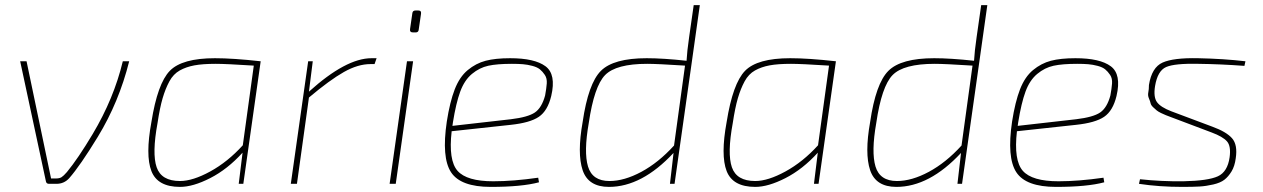

<svg xmlns="http://www.w3.org/2000/svg" viewBox="-20 -720 4946 752"><path d="M461 -480H486Q446 -320 363 -184Q294 -71 251 -22Q231 0 201 0H172Q162 0 160 -9L59 -480H84L180 -21H199Q213 -21 221 -26Q229 -31 242 -46Q285 -98 343 -195Q426 -334 461 -480Z M915 0 930 -122Q871 -57 803.5 -22.5Q736 12 685 12Q597 12 573 -50Q549 -112 573 -242Q597 -393 645 -442.5Q693 -492 822 -492Q893 -492 1001 -480L933 0ZM931 -151 974 -463Q865 -470 825 -470Q774 -470 741.5 -464Q709 -458 684 -444Q659 -430 643.5 -401.5Q628 -373 617 -335.5Q606 -298 597 -238Q575 -119 593.5 -65Q612 -11 685 -11Q735 -11 803.5 -48.5Q872 -86 931 -151Z M1455 -492 1447 -469H1431Q1382 -469 1327 -438Q1272 -407 1190 -338L1143 0H1119L1187 -480H1205L1190 -361Q1335 -492 1435 -492Z M1608 -679H1618Q1631 -679 1629 -666L1620 -604Q1619 -593 1608 -593H1598Q1584 -593 1586 -606L1595 -668Q1596 -679 1608 -679ZM1530 0H1506L1574 -480H1598Z M2088 -24 2091 -6Q2024 12 1902 12Q1784 12 1746.5 -45.5Q1709 -103 1730 -244Q1742 -321 1761 -370Q1780 -419 1812 -445.5Q1844 -472 1882 -482Q1920 -492 1978 -492Q2074 -492 2116.5 -460.5Q2159 -429 2139 -344Q2125 -286 2090.5 -262.5Q2056 -239 1980 -231L1749 -206Q1736 -92 1772 -51Q1808 -10 1912 -10Q1990 -10 2088 -24ZM1752 -227 1981 -253Q2048 -261 2075 -279.5Q2102 -298 2115 -346Q2120 -373 2121.5 -393Q2123 -413 2114 -426.5Q2105 -440 2094.5 -448.5Q2084 -457 2065 -462Q2046 -467 2028 -468.5Q2010 -470 1985 -470Q1927 -470 1892.5 -462.5Q1858 -455 1828.5 -430.5Q1799 -406 1782.5 -361Q1766 -316 1754 -241Z M2690 -480 2622 0H2604L2618 -121Q2494 12 2365 12Q2284 12 2262 -53.5Q2240 -119 2262 -242Q2284 -393 2333.5 -442.5Q2383 -492 2513 -492Q2577 -492 2669 -482Q2671 -519 2679 -574L2697 -700H2721ZM2620 -150 2663 -463Q2554 -470 2515 -470Q2393 -470 2350 -426Q2307 -382 2286 -238Q2266 -125 2283 -68Q2300 -11 2367 -11Q2425 -11 2492 -47Q2559 -83 2620 -150Z M3168 0 3183 -122Q3124 -57 3056.5 -22.5Q2989 12 2938 12Q2850 12 2826 -50Q2802 -112 2826 -242Q2850 -393 2898 -442.5Q2946 -492 3075 -492Q3146 -492 3254 -480L3186 0ZM3184 -151 3227 -463Q3118 -470 3078 -470Q3027 -470 2994.5 -464Q2962 -458 2937 -444Q2912 -430 2896.5 -401.5Q2881 -373 2870 -335.5Q2859 -298 2850 -238Q2828 -119 2846.5 -65Q2865 -11 2938 -11Q2988 -11 3056.5 -48.5Q3125 -86 3184 -151Z M3816 -480 3748 0H3730L3744 -121Q3620 12 3491 12Q3410 12 3388 -53.5Q3366 -119 3388 -242Q3410 -393 3459.5 -442.5Q3509 -492 3639 -492Q3703 -492 3795 -482Q3797 -519 3805 -574L3823 -700H3847ZM3746 -150 3789 -463Q3680 -470 3641 -470Q3519 -470 3476 -426Q3433 -382 3412 -238Q3392 -125 3409 -68Q3426 -11 3493 -11Q3551 -11 3618 -47Q3685 -83 3746 -150Z M4302 -24 4305 -6Q4238 12 4116 12Q3998 12 3960.5 -45.5Q3923 -103 3944 -244Q3956 -321 3975 -370Q3994 -419 4026 -445.5Q4058 -472 4096 -482Q4134 -492 4192 -492Q4288 -492 4330.5 -460.5Q4373 -429 4353 -344Q4339 -286 4304.5 -262.5Q4270 -239 4194 -231L3963 -206Q3950 -92 3986 -51Q4022 -10 4126 -10Q4204 -10 4302 -24ZM3966 -227 4195 -253Q4262 -261 4289 -279.5Q4316 -298 4329 -346Q4334 -373 4335.5 -393Q4337 -413 4328 -426.5Q4319 -440 4308.5 -448.5Q4298 -457 4279 -462Q4260 -467 4242 -468.5Q4224 -470 4199 -470Q4141 -470 4106.5 -462.5Q4072 -455 4042.5 -430.5Q4013 -406 3996.5 -361Q3980 -316 3968 -241Z M4726 -201 4567 -261Q4554 -266 4546 -269Q4538 -272 4527 -277.5Q4516 -283 4510.5 -287.5Q4505 -292 4496.5 -300Q4488 -308 4486.5 -315.5Q4485 -323 4480 -334.5Q4475 -346 4477.5 -358Q4480 -370 4480 -387Q4491 -456 4533.5 -475Q4576 -494 4672 -492Q4772 -490 4858 -480L4854 -462Q4759 -469 4673 -470Q4581 -472 4547.5 -457.5Q4514 -443 4504 -383Q4497 -340 4511.5 -320Q4526 -300 4568 -284L4728 -224Q4783 -204 4805.5 -178.5Q4828 -153 4820 -100Q4816 -69 4803.5 -48.5Q4791 -28 4775.5 -16Q4760 -4 4732 2.5Q4704 9 4678.5 10.5Q4653 12 4611 12Q4520 12 4441 0L4445 -18Q4528 -9 4615 -10Q4712 -12 4750 -29.5Q4788 -47 4796 -104Q4802 -148 4785.5 -166.5Q4769 -185 4726 -201Z"/></svg>

Font: Exo 2.0 Thin
Style: Italic
Weight: 250
Italic angle: -8°
Designer: Natanael Gama
Version: Version 1.001;PS 001.001;hotconv 1.0.70;makeotf.lib2.5.58329